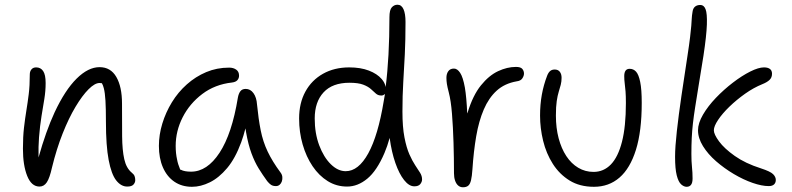

<svg xmlns="http://www.w3.org/2000/svg" viewBox="-20 -780 3348 812"><path d="M518 9Q492 9 471.5 -17Q451 -43 439.5 -103.5Q428 -164 428 -265Q428 -321 426 -354.5Q424 -388 419 -407Q416 -419 411 -428Q406 -429 401 -429Q381 -429 354.5 -402.5Q328 -376 299.5 -328.5Q271 -281 245 -215.5Q219 -150 200 -72Q190 -27 178 -9Q166 9 147 9Q113 9 95 -36Q77 -81 77 -151Q77 -202 81.5 -240.5Q86 -279 91.5 -312.5Q97 -346 101.5 -382Q106 -418 106 -465Q106 -478 113 -486.5Q120 -495 133 -495Q152 -495 162.5 -479.5Q173 -464 173 -429Q173 -395 167.5 -361.5Q162 -328 155.5 -288.5Q149 -249 145 -199Q142 -161 143 -114Q174 -225 211 -305Q255 -399 304 -447.5Q353 -496 401 -496Q448 -496 472 -454.5Q496 -413 496 -342Q496 -262 496.5 -203.5Q497 -145 505.5 -107Q514 -69 537 -50Q546 -43 549 -35.5Q552 -28 552 -18Q552 -8 544.5 0.5Q537 9 518 9Z M792 10Q749 10 717.5 -11.5Q686 -33 669 -72Q652 -111 652 -163Q652 -210 666.5 -257.5Q681 -305 707 -347.5Q733 -390 770 -423Q807 -456 852 -475Q897 -494 949 -494Q967 -494 979 -485.5Q991 -477 991 -460Q991 -449 984 -441Q977 -433 961 -431Q889 -423 835.5 -382.5Q782 -342 752.5 -284Q723 -226 723 -163Q723 -131 729 -105Q732 -87 742 -63Q743 -62 745 -62Q760 -54 788 -54Q856 -54 908.5 -134Q961 -214 986 -367Q989 -384 996.5 -394Q1004 -404 1019 -404Q1039 -404 1052 -386Q1065 -368 1067 -338Q1073 -277 1082.5 -229Q1092 -181 1112 -139Q1132 -97 1166 -51Q1173 -42 1174 -32Q1175 -22 1172 -13Q1169 -4 1162.5 1.5Q1156 7 1147 7Q1134 7 1126 1.5Q1118 -4 1110 -14Q1091 -40 1074 -67.5Q1057 -95 1043.5 -131.5Q1030 -168 1021 -219Q1019 -228 1018 -237Q1010 -205 1000 -178Q975 -110 940.5 -69Q906 -28 867.5 -9Q829 10 792 10Z M1448 9Q1403 9 1366 -14Q1329 -37 1302 -77Q1275 -117 1260 -169Q1245 -221 1245 -279Q1245 -344 1271.5 -392.5Q1298 -441 1346 -468Q1394 -495 1457 -495Q1505 -495 1540 -481.5Q1575 -468 1594 -446Q1608 -430 1611 -412Q1627 -539 1627 -707Q1627 -738 1637 -749Q1647 -760 1661 -760Q1678 -760 1686.5 -741Q1695 -722 1695 -687Q1695 -610 1692 -550Q1689 -490 1685.5 -433Q1682 -376 1682 -308Q1682 -243 1690.5 -199Q1699 -155 1711.5 -127Q1724 -99 1736 -81Q1748 -63 1756.5 -49.5Q1765 -36 1765 -21Q1765 -11 1757.5 -1.5Q1750 8 1732 8Q1710 8 1689 -18.5Q1668 -45 1652 -91Q1636 -137 1628 -196Q1628 -196 1628 -197Q1618 -161 1606 -133Q1574 -58 1533.5 -24.5Q1493 9 1448 9ZM1608 -382Q1607 -382 1607 -382Q1601 -376 1593 -376Q1579 -376 1570 -384Q1561 -392 1549 -403Q1537 -414 1516 -422Q1495 -430 1458 -430Q1386 -430 1348.5 -389.5Q1311 -349 1311 -279Q1311 -216 1330 -165.5Q1349 -115 1379 -85.5Q1409 -56 1442 -56Q1496 -56 1537.5 -131.5Q1579 -207 1603 -353Q1605 -367 1608 -382Z M1938 12Q1926 12 1917.5 4.5Q1909 -3 1904.5 -16.5Q1900 -30 1900 -47Q1900 -111 1898 -177Q1896 -243 1891.5 -299Q1887 -355 1878 -389Q1872 -412 1870 -425Q1868 -438 1868 -451Q1868 -468 1876 -479Q1884 -490 1900 -490Q1914 -490 1926 -472Q1938 -454 1946 -410Q1953 -369 1956 -300Q1957 -303 1958 -305Q1980 -377 2014 -419Q2048 -461 2086.5 -479Q2125 -497 2162 -497Q2182 -497 2189 -488.5Q2196 -480 2196 -469Q2196 -459 2189 -448.5Q2182 -438 2165 -436Q2114 -427 2080.5 -396.5Q2047 -366 2026 -317Q2005 -268 1994 -204Q1983 -140 1978 -64Q1976 -34 1972 -17.5Q1968 -1 1960 5.5Q1952 12 1938 12Z M2492 10Q2432 10 2389 -16.5Q2346 -43 2318 -87Q2290 -131 2277 -184.5Q2264 -238 2264 -291Q2264 -338 2271.5 -379.5Q2279 -421 2294 -460Q2299 -473 2306.5 -479.5Q2314 -486 2326 -486Q2340 -486 2347.5 -476.5Q2355 -467 2355 -451Q2355 -435 2351.5 -421.5Q2348 -408 2343 -392Q2338 -376 2334.5 -352.5Q2331 -329 2331 -291Q2331 -239 2342.5 -195.5Q2354 -152 2375 -120Q2396 -88 2425.5 -70.5Q2455 -53 2490 -53Q2533 -53 2563.5 -84.5Q2594 -116 2610.5 -180.5Q2627 -245 2627 -344Q2627 -374 2625.5 -393.5Q2624 -413 2622 -427.5Q2620 -442 2620 -458Q2620 -473 2625.5 -481Q2631 -489 2643 -489Q2659 -489 2670 -477Q2681 -465 2687.5 -433.5Q2694 -402 2694 -345Q2694 -225 2669.5 -146.5Q2645 -68 2600 -29Q2555 10 2492 10Z M3231 7Q3202 7 3163 -6.5Q3124 -20 3083.5 -44Q3043 -68 3008.5 -98Q2974 -128 2953 -162Q2932 -196 2932 -229Q2932 -259 2953 -295Q2974 -331 3007.5 -366Q3041 -401 3079.5 -430.5Q3118 -460 3153 -477.5Q3188 -495 3211 -495Q3227 -495 3236 -488.5Q3245 -482 3245 -468Q3245 -452 3234.5 -442Q3224 -432 3204 -424Q3167 -409 3131 -383.5Q3095 -358 3065 -329Q3035 -300 3017 -273Q2999 -246 2999 -229Q2999 -212 3021 -182Q3043 -152 3087.5 -120.5Q3132 -89 3198 -68Q3238 -55 3249.5 -43.5Q3261 -32 3261 -19Q3261 -7 3253.5 0Q3246 7 3231 7ZM2884 10Q2872 10 2860.5 -0.5Q2849 -11 2842 -38.5Q2835 -66 2835 -117Q2835 -158 2842.5 -225.5Q2850 -293 2862 -375Q2874 -457 2887 -541Q2895 -593 2898.5 -623Q2902 -653 2903.5 -670.5Q2905 -688 2905.5 -701Q2906 -714 2909 -731Q2911 -745 2919.5 -752Q2928 -759 2942 -759Q2957 -759 2964 -741Q2971 -723 2969.5 -676.5Q2968 -630 2955 -544Q2943 -470 2934.5 -417.5Q2926 -365 2920 -327Q2914 -289 2910.5 -258Q2907 -227 2905.5 -196.5Q2904 -166 2904 -129Q2904 -97 2906.5 -73.5Q2909 -50 2909 -25Q2909 -7 2902.5 1.5Q2896 10 2884 10Z"/></svg>

Font: Shantell Sans Light Light
Style: Regular
Weight: 300
Version: Version 1.008;[ac192a2d6]